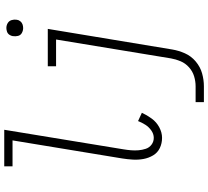

<svg xmlns="http://www.w3.org/2000/svg" viewBox="-58 -717 980 904"><g transform="rotate(-90 432.0 -265.0)"><path d="M235 8Q260 8 284.5 -5Q309 -18 325.5 -40.5Q342 -63 353 -87L314 -105Q307 -87 296.5 -70.5Q286 -54 269.5 -42.5Q253 -31 235 -31Q217 -31 203 -41.5Q189 -52 183.5 -68.5Q178 -85 176.5 -102.5Q175 -120 176.5 -138Q178 -156 181 -174L273 -735H101V-696H223L138 -180Q134 -155 132.5 -129.5Q131 -104 135.5 -79.5Q140 -55 152.5 -34Q165 -13 187 -2.5Q209 8 235 8ZM752 -646Q761 -646 769.5 -649Q778 -652 784 -659.5Q790 -667 791 -676Q793 -688 789.5 -700Q786 -712 775.5 -718.5Q765 -725 752 -725Q744 -725 735 -722Q726 -719 720.5 -711Q715 -703 714 -695Q712 -682 715 -670Q718 -658 729 -652Q740 -646 752 -646ZM403 205H478Q508 205 538.5 196.5Q569 188 594.5 166.5Q620 145 633 115.5Q646 86 651 56L748 -530H572V-491H698L609 50Q605 73 595.5 95.5Q586 118 567 135Q548 152 524.5 159Q501 166 478 166H403Z"/></g></svg>

Font: Iosevka Sparkle Extralight
Style: Italic
Weight: 200
Italic angle: -9°
Designer: Belleve Invis
Foundry: Belleve Invis
Version: Version 4.5.0; ttfautohint (v1.8.3)